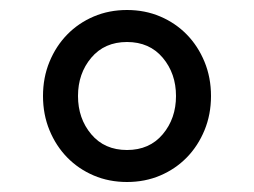

<svg xmlns="http://www.w3.org/2000/svg" viewBox="-20 -730 508 384"><path d="M234 -366Q198 -366 167.5 -379Q137 -392 114.5 -415Q92 -438 79 -469.5Q66 -501 66 -538Q66 -575 79 -606.5Q92 -638 114.5 -661Q137 -684 167.5 -697Q198 -710 234 -710Q270 -710 300.5 -697Q331 -684 353.5 -661Q376 -638 389 -606.5Q402 -575 402 -538Q402 -501 389 -469.5Q376 -438 353.5 -415Q331 -392 300.5 -379Q270 -366 234 -366ZM234 -430Q279 -430 305.5 -461.5Q332 -493 332 -538Q332 -583 305.5 -614.5Q279 -646 234 -646Q189 -646 162.5 -614.5Q136 -583 136 -538Q136 -493 162.5 -461.5Q189 -430 234 -430Z"/></svg>

Font: Aneliza
Style: Regular
Weight: 400
Designer: Mike Abbink, Paul van der Laan, Pieter van Rosmalen
Foundry: Bold Monday
Version: Version 3.001;September 8, 2019;FontCreator 11.5.0.2425 64-b